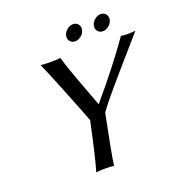

<svg xmlns="http://www.w3.org/2000/svg" viewBox="-141 -919 985 1043"><g transform="rotate(-20 351.0 -397.0)"><path d="M345.2 -718.8Q334.5 -732.4 338.6 -751Q342.8 -769.5 359.1 -783.2Q375.5 -796.9 394.3 -796.9Q413.1 -796.9 423.8 -783.2Q434.6 -769.5 430.7 -751Q426.8 -732.4 410.2 -718.8Q393.6 -705.1 374.8 -705.1Q356 -705.1 345.2 -718.8ZM505.4 -718.8Q494.6 -732.4 498.5 -751Q502.4 -769.5 519 -783.2Q535.6 -796.9 554.4 -796.9Q573.2 -796.9 584 -783.2Q594.7 -769.5 590.6 -751Q586.4 -732.4 570.1 -718.8Q553.7 -705.1 534.9 -705.1Q516.1 -705.1 505.4 -718.8ZM395 -285.6Q350.1 -65.4 341.3 2.9Q325.7 0 290 0Q254.9 0 238.3 2.9Q258.3 -61 304.2 -274.9Q284.7 -327.6 228.8 -466.6Q172.9 -605.5 153.8 -647.9Q170.4 -645 210.2 -645Q250 -645 267.6 -647.9Q278.3 -610.8 293 -568.8Q307.6 -526.9 318.6 -497.1Q329.6 -467.3 348.6 -417.2Q367.7 -367.2 377.4 -340.3Q523.4 -512.2 617.7 -647.9Q628.9 -645 659.2 -645Q688 -645 701.7 -647.9Q666.5 -607.4 615.5 -549.1Q564.5 -490.7 539.6 -461.9Q514.6 -433.1 483.6 -396.5Q452.6 -359.9 432.1 -334.5Q411.6 -309.1 395 -285.6Z"/></g></svg>

Font: Linux Biolinum O
Style: Italic
Weight: 400
Italic angle: -12°
Designer: Philipp H. Poll
Foundry: Philipp H. Poll
Version: Version 1.1.3